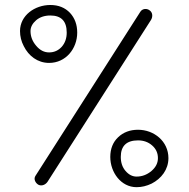

<svg xmlns="http://www.w3.org/2000/svg" viewBox="-20 -717 763 777"><path d="M61 -591.3C61 -570.3 65.9 -549.8 76.2 -530.3C95.7 -490.7 132.3 -462.4 178.7 -462.4C246.6 -462.4 292.5 -520.5 292.5 -585C292.5 -617.2 282.7 -644 263.2 -665C243.2 -686 216.8 -696.8 183.6 -696.8C121.1 -696.8 61 -654.8 61 -591.3ZM585.9 -674.8C574.2 -684.1 556.2 -682.6 547.9 -669.4L123.5 -5.4C115.2 6.8 122.6 23.4 135.7 30.8C148.9 37.1 164.1 30.8 172.4 18.6L591.3 -636.7C599.1 -649.9 597.7 -666.5 585.9 -674.8ZM103.5 -591.3C103.5 -607.4 111.3 -622.1 126.5 -635.3C141.6 -647.9 160.6 -654.3 183.6 -654.3C228 -654.3 250 -631.3 250 -585C250 -562 243.2 -543 230 -527.8C216.3 -512.7 199.2 -504.9 178.7 -504.9C158.7 -504.9 141.6 -513.7 126.5 -531.7C111.3 -549.3 103.5 -569.3 103.5 -591.3ZM532.7 40.5C553.7 40.5 573.7 35.6 593.8 25.9C632.8 5.9 661.6 -30.8 661.6 -77.1C661.6 -145.5 603 -191.9 538.6 -191.9C505.9 -191.9 479 -181.6 458 -161.6C437 -141.6 426.3 -114.7 426.3 -82C426.3 -19.5 469.7 40.5 532.7 40.5ZM532.7 -2.4C516.1 -2.4 501.5 -9.8 488.3 -24.9C475.1 -40 468.8 -59.1 468.8 -82C468.8 -126.5 492.2 -148.9 538.6 -148.9C561 -148.9 580.1 -142.1 595.7 -128.4C611.3 -114.7 619.1 -97.7 619.1 -77.1C619.1 -57.1 610.4 -40 592.8 -24.9C574.7 -9.8 554.7 -2.4 532.7 -2.4Z"/></svg>

Font: Mikhak Light
Style: Regular
Weight: 300
Designer: Amin Abedi
Version: Version 3.2